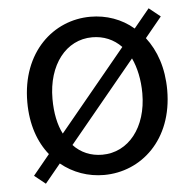

<svg xmlns="http://www.w3.org/2000/svg" viewBox="-46 -616 699 689"><g transform="rotate(-5 303.0 -271.5)"><path d="M142 -275C142 -398 209 -483 303 -483C344 -483 380 -468 408 -439L168 -148C151 -181 142 -224 142 -275ZM92 26 148 -42C192 -6 246 13 303 13C436 13 555 -91 555 -271C555 -351 532 -415 495 -463L555 -536L514 -569L458 -501C415 -538 360 -557 303 -557C170 -557 51 -452 51 -271C51 -191 74 -126 112 -79L52 -6ZM303 -60C262 -60 226 -75 199 -104L439 -395C455 -361 465 -317 465 -267C465 -144 397 -60 303 -60Z"/></g></svg>

Font: Source Han Sans TC
Style: Regular
Weight: 400
Designer: Ryoko NISHIZUKA 西塚涼子 (kana, bopomofo & ideographs); Paul D. Hunt (Latin, Greek & Cyrillic); Sandoll Communications 산돌커뮤니
Foundry: Adobe
Version: Version 2.002;hotconv 1.0.116;makeotfexe 2.5.65601